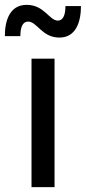

<svg xmlns="http://www.w3.org/2000/svg" viewBox="-39 -772 354 792"><path d="M206 -617C276 -617 295 -685 295 -747H231C231 -710 221 -687 200 -687C164 -687 144 -752 71 -752C0 -752 -19 -685 -19 -623H45C45 -659 54 -683 77 -683C114 -683 134 -617 206 -617ZM186 0V-530H91V0Z"/></svg>

Font: Be Vietnam Pro
Style: Regular
Weight: 400
Designer: Lam Bao, Tony Le, Vietanh Nguyen
Foundry: Yellow Type Foundry
Version: Version 1.002